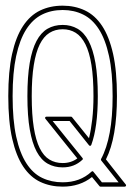

<svg xmlns="http://www.w3.org/2000/svg" viewBox="-20 -661 474 691"><path d="M205.6 -640.6Q249.5 -640.6 285.6 -623.5Q321.8 -606.4 347.4 -567.9Q373 -529.3 387 -467Q400.9 -404.8 400.9 -314.9Q400.9 -240.7 391.1 -183.8Q381.3 -127 361.3 -87.4Q372.6 -73.2 384.8 -57.4Q397 -41.5 409.7 -25.9Q415.5 -18.1 421.4 -11Q427.2 -3.9 432.6 2.9Q434.6 5.4 433.3 8.1Q432.1 10.7 428.7 10.7H341.8Q340.8 10.7 339.6 10.3Q338.4 9.8 337.9 8.8L311 -23.9Q289.6 -6.8 262.9 2Q236.3 10.7 205.6 10.7Q161.6 10.7 125.5 -6.1Q89.4 -22.9 63.7 -61.3Q38.1 -99.6 23.9 -161.9Q9.8 -224.1 9.8 -314.9Q9.8 -404.3 23.4 -466.3Q37.1 -528.3 62.7 -567.1Q88.4 -606 124.5 -623.3Q160.6 -640.6 205.6 -640.6ZM235.4 -241.2Q236.3 -241.2 237.5 -240.7Q238.8 -240.2 239.3 -239.3L300.3 -163.6Q307.6 -192.9 312 -231.7Q316.4 -270.5 316.4 -314.9Q316.4 -381.3 309.1 -427.2Q301.8 -473.1 287.4 -501.7Q272.9 -530.3 252.4 -543Q231.9 -555.7 205.6 -555.7Q178.7 -555.7 158 -542.7Q137.2 -529.8 123 -501.2Q108.9 -472.7 101.6 -426.8Q94.2 -380.9 94.2 -314.9Q94.2 -248 101.6 -202.1Q108.9 -156.2 123 -127.7Q137.2 -99.1 158 -86.7Q178.7 -74.2 205.6 -74.2Q235.8 -74.2 258.3 -90.8Q243.7 -108.9 228 -128.2Q212.4 -147.5 196.8 -167Q183.1 -184.1 169.4 -201.2Q155.8 -218.3 143.6 -233.4Q141.1 -235.8 142.6 -238.5Q144 -241.2 147.5 -241.2ZM169.4 -225.6Q196.3 -191.9 223.1 -158.9Q250 -126 276.9 -92.3Q279.8 -88.4 276.4 -85.9Q247.6 -58.6 205.6 -58.6Q175.3 -58.6 151.6 -72Q127.9 -85.4 111.8 -115.7Q95.7 -146 87.2 -194.8Q78.6 -243.7 78.6 -314.9Q78.6 -385.3 86.9 -434.1Q95.2 -482.9 111.3 -513.4Q127.4 -543.9 151.1 -557.6Q174.8 -571.3 205.6 -571.3Q235.4 -571.3 259 -557.6Q282.7 -543.9 298.8 -513.7Q314.9 -483.4 323.5 -434.3Q332 -385.3 332 -314.9Q332 -203.1 308.6 -139.6Q307.6 -136.7 304.9 -136.2Q302.2 -135.7 300.3 -138.2L230.5 -225.6ZM205.6 -625Q164.1 -625 130.9 -608.4Q97.7 -591.8 74.2 -554.9Q50.8 -518.1 38.1 -459Q25.4 -399.9 25.4 -314.9Q25.4 -228.5 38.3 -169.2Q51.3 -109.9 75 -73.2Q98.6 -36.6 131.8 -20.8Q165 -4.9 205.6 -4.9Q268.1 -4.9 309.1 -43Q313 -46.9 316.4 -42.5L346.7 -4.9H406.7Q391.1 -24.4 375.5 -44.2Q359.9 -64 344.2 -83.5Q342.3 -86.4 343.8 -88.9Q385.3 -166 385.3 -314.9Q385.3 -400.4 372.3 -459.7Q359.4 -519 335.9 -555.7Q312.5 -592.3 279.3 -608.6Q246.1 -625 205.6 -625Z"/></svg>

Font: Fibel Sued Kontur LRS
Style: Regular
Weight: 400
Designer: Peter Wiegel
Foundry: Peter Wiegel
Version: Version 000.000